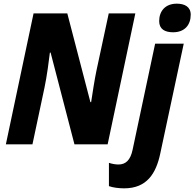

<svg xmlns="http://www.w3.org/2000/svg" viewBox="-20 -787 1060 1047"><path d="M924 -611C987 -611 1020 -651 1020 -707C1020 -750 987 -767 944 -767C882 -767 848 -727 848 -672C848 -628 879 -611 924 -611ZM12 0H157L223 -311C235 -366 248 -464 252 -500H256L386 0H567L718 -714H573L506 -402C496 -355 484 -277 477 -230H473L347 -714H163ZM657 240C781 240 831 159 854 50L982 -549H826L703 30C691 87 665 110 626 110C610 110 592 107 574 101V228C596 236 628 240 657 240Z"/></svg>

Font: Noto Sans SemiCondensed ExtraBold
Style: Italic
Weight: 800
Width: 4
Italic angle: -12°
Designer: Monotype Design Team
Foundry: Monotype Imaging Inc.
Version: Version 2.013